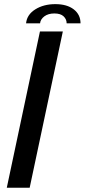

<svg xmlns="http://www.w3.org/2000/svg" viewBox="-20 -886 400 906"><path d="M12 0 168.5 -737.5H276.5L120 0ZM103 -776Q107 -817 146.5 -841.8Q186 -866.5 241 -866.5Q296 -866.5 328 -841.8Q360 -817 360 -776H294.5Q294.5 -795 280.2 -808.8Q266 -822.5 236.5 -822.5Q207.5 -822.5 189.2 -808.8Q171 -795 169 -776Z"/></svg>

Font: Epilogue Medium
Style: Italic
Weight: 500
Italic angle: -12°
Designer: Tyler Finck
Foundry: Etcetera Type Co
Version: Version 2.112